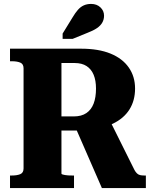

<svg xmlns="http://www.w3.org/2000/svg" viewBox="-20 -958 782 978"><path d="M359 -321 499 0H723V-64H715Q703 -64 694 -66Q685 -68 678 -74.5Q671 -81 665 -92L542 -339ZM293 -74V-637H360Q397 -637 421 -621.5Q445 -606 457 -577Q469 -548 469 -507Q469 -462 457 -430.5Q445 -399 420 -382Q395 -365 356 -365H272V-293H373Q381 -293 388.5 -293.5Q396 -294 404 -294.5Q412 -295 417 -296Q499 -301 555 -328Q611 -355 639.5 -400.5Q668 -446 668 -507Q668 -568 636 -614Q604 -660 543 -685Q482 -710 393 -710H31V-646H41Q67 -646 83.5 -639Q100 -632 100 -610V-100Q100 -78 83.5 -71Q67 -64 41 -64H31V0H357V-64H347Q337 -64 327.5 -64.5Q318 -65 310.5 -66.5Q303 -68 298 -69.5Q293 -71 293 -74ZM350 -870 299 -787V-760H350L426 -791Q455 -802 473.5 -814.5Q492 -827 501 -843Q510 -859 510 -878Q510 -903 491.5 -920.5Q473 -938 444 -938Q423 -938 406.5 -930.5Q390 -923 376.5 -907.5Q363 -892 350 -870Z"/></svg>

Font: Roboto Serif 36pt
Style: Bold
Weight: 700
Version: Version 1.008